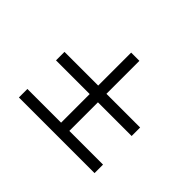

<svg xmlns="http://www.w3.org/2000/svg" viewBox="-86 -629 560 560"><g transform="rotate(45 194.0 -349.0)"><path d="M38 -222H177V-340H38V-375H177V-511H211V-375H350V-340H211V-222H350V-187H38Z"/></g></svg>

Font: TypoPRO Bebas Neue
Style: Regular
Weight: 400
Designer: Ryoichi Tsunekawa
Foundry: Ryoichi Tsunekawa
Version: Version 001.003